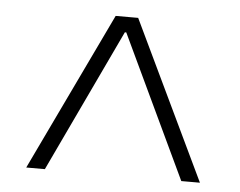

<svg xmlns="http://www.w3.org/2000/svg" viewBox="-40 -777 680 544"><g transform="rotate(5 300.0 -505.0)"><path d="M53 -280 268 -730H332L547 -280H494L302 -686H298L106 -280Z"/></g></svg>

Font: M PLUS Code Latin 60 Light
Style: Regular
Weight: 300
Width: 7
Monospace: yes
Designer: Coji Morishita
Foundry: UNDERFOREST DESIGN
Version: Version 1.005; ttfautohint (v1.8.3)